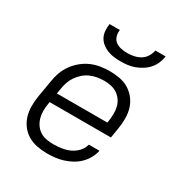

<svg xmlns="http://www.w3.org/2000/svg" viewBox="-174 -867 948 1002"><g transform="rotate(30 300.0 -366.0)"><path d="M251 8Q220 8 190 2Q160 -4 135.5 -18.5Q111 -33 93.5 -56Q76 -79 67.5 -107Q59 -135 59 -166Q59 -197 64 -228L81 -328Q85 -355 94.5 -382Q104 -409 121.5 -433.5Q139 -458 162 -477Q185 -496 211.5 -507.5Q238 -519 266 -523.5Q294 -528 321 -528Q352 -528 382 -522.5Q412 -517 436.5 -502Q461 -487 479 -464Q497 -441 505.5 -413Q514 -385 514 -354Q514 -323 509 -292L499 -231H130L128 -219Q124 -197 124 -175Q124 -153 129.5 -133.5Q135 -114 146.5 -97Q158 -80 175 -69Q192 -58 213 -54Q234 -50 256 -50Q272 -50 287.5 -51.5Q303 -53 319.5 -56.5Q336 -60 351.5 -67Q367 -74 381 -85Q395 -96 404.5 -110.5Q414 -125 418 -141H482Q477 -117 464.5 -94.5Q452 -72 433.5 -54Q415 -36 392.5 -24Q370 -12 346 -4.5Q322 3 298 5.5Q274 8 251 8ZM140 -289H444L446 -301Q449 -323 449.5 -344.5Q450 -366 445 -386Q440 -406 428.5 -422.5Q417 -439 400.5 -450Q384 -461 363.5 -465.5Q343 -470 322 -470Q301 -470 280 -466.5Q259 -463 239 -454Q219 -445 202.5 -430.5Q186 -416 173.5 -397.5Q161 -379 154.5 -359Q148 -339 145 -319ZM343 -600Q322 -600 302 -602.5Q282 -605 263.5 -612.5Q245 -620 230 -632Q215 -644 206 -661Q197 -678 195.5 -698.5Q194 -719 197 -740H259Q256 -721 261.5 -702.5Q267 -684 281 -673.5Q295 -663 314 -659Q333 -655 352 -655Q371 -655 391 -659Q411 -663 429 -673.5Q447 -684 458.5 -702.5Q470 -721 473 -740H535Q532 -719 523.5 -698.5Q515 -678 500 -661Q485 -644 466 -632Q447 -620 426.5 -612.5Q406 -605 385 -602.5Q364 -600 343 -600Z"/></g></svg>

Font: Iosevka Light Extended Oblique
Style: Regular
Weight: 300
Width: 7
Italic angle: -9°
Monospace: yes
Designer: Belleve Invis
Foundry: Belleve Invis
Version: Version 32.5.0; ttfautohint (v1.8.4)